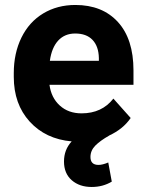

<svg xmlns="http://www.w3.org/2000/svg" viewBox="-20 -558 581 769"><path d="M503.4 -85.4Q473.1 -41 417 -15.1H417.5Q381.3 5.4 361.8 25.1Q342.3 44.9 342.3 70.8Q342.3 102.5 374.5 102.5Q390.6 102.5 413.6 92.8L427.7 169.4Q392.1 190.9 347.2 190.9Q298.3 190.9 267.3 163.8Q236.3 136.7 236.3 88.9Q236.3 41.5 267.1 8.3Q162.6 -1 98.9 -71Q35.2 -141.1 35.2 -250V-265.1Q35.2 -344.7 65.9 -407.5Q96.7 -470.2 153.1 -504.2Q209.5 -538.1 281.7 -538.1Q390.1 -538.1 452.4 -469.7Q514.6 -401.4 514.6 -275.9V-218.3H178.2Q185.1 -166.5 219.5 -135.3Q253.9 -104 306.6 -104Q388.2 -104 434.1 -163.1ZM281.2 -423.8Q239.3 -423.8 213.1 -395.5Q187 -367.2 179.7 -314.5H376V-325.7Q375 -372.6 350.6 -398.2Q326.2 -423.8 281.2 -423.8Z"/></svg>

Font: SteelSelectRoboto
Style: Roboto-Bold
Weight: 700
Designer: Google
Version: Version 2.137; 2017